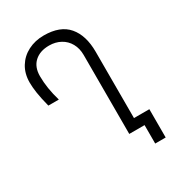

<svg xmlns="http://www.w3.org/2000/svg" viewBox="-199 -846 997 1087"><g transform="rotate(-30 300.0 -302.0)"><path d="M251 -660.5Q191 -660.5 155.5 -628Q120 -595.5 120 -535.5Q120 -457 146.5 -368H78Q63 -426.5 57.2 -465.5Q51.5 -504.5 51.5 -533.5Q51.5 -591.5 78 -634.8Q104.5 -678 150.5 -701.5Q196.5 -725 253.5 -725Q360.5 -725 411.5 -664.8Q462.5 -604.5 462.5 -498V-64.5H563V120.5H494.5V0H394.5V-516.5Q394.5 -559 376.2 -591.8Q358 -624.5 325.2 -642.5Q292.5 -660.5 251 -660.5Z"/></g></svg>

Font: JuliaMono Light
Style: Regular
Weight: 300
Monospace: yes
Designer: cormullion
Foundry: corm
Version: Version 0.054; ttfautohint (v1.8.4)